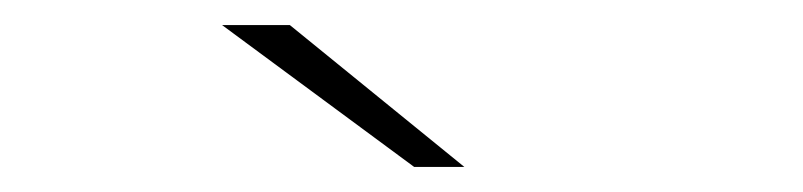

<svg xmlns="http://www.w3.org/2000/svg" viewBox="-20 -740 640 153"><path d="M310 -607 157 -720H211L350 -607Z"/></svg>

Font: Montserrat Thin ExtraLight
Style: Regular
Weight: 250
Version: Version 9.000